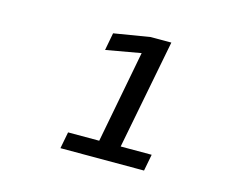

<svg xmlns="http://www.w3.org/2000/svg" viewBox="-67 -1050 736 599"><g transform="rotate(15 301.0 -751.0)"><path d="M169.9 -546.9H439.9L450.2 -600.6H350.1L418.9 -954.6H352.1L235.8 -935.5L225.1 -878.9L337.9 -898.9L280.8 -600.6H180.2Z"/></g></svg>

Font: Hack
Style: Oblique
Weight: 400
Italic angle: -12°
Monospace: yes
Designer: Christopher Simpkins
Foundry: Christopher Simpkins
Version: Version 2.010